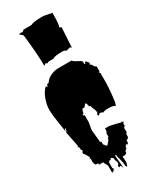

<svg xmlns="http://www.w3.org/2000/svg" viewBox="-303 -1189 1110 1379"><g transform="rotate(-30 252.0 -500.0)"><path d="M321.3 -830.1Q250 -830.1 237.8 -816.9Q222.2 -816.9 205.6 -816.9Q189 -816.9 180.2 -808.1Q180.2 -816.9 170.9 -816.9Q160.2 -806.2 155.3 -806.2Q155.3 -900.9 136.2 -1067.9Q134.8 -1069.3 129.4 -1075.7Q118.7 -1087.9 110.8 -1087.9L120.1 -1096.2L137.2 -1094.2Q148.4 -1094.2 154.3 -1105.5H220.7Q242.2 -1119.1 319.3 -1119.1Q333 -1119.1 358.9 -1113Q384.8 -1106.9 396 -1106.9Q396 -993.2 384.3 -993.2Q393.6 -984.9 401.4 -984.9L391.6 -818.4L383.8 -827.6H374.5L351.1 -820.3Q343.8 -820.3 338.9 -825.2Q334 -830.1 321.3 -830.1ZM219.2 -231.4 229 -129.9H237.8V-106.9L254.9 -85H262.7Q280.3 -104.5 290.5 -118.7Q289.1 -120.1 289.1 -123Q289.1 -126 291.5 -129.2Q293.9 -132.3 295.4 -132.3Q296.9 -132.3 299.3 -129.9V-163.1L307.6 -175.8V-198.2H343.3Q350.6 -197.3 386.2 -188.7Q421.9 -180.2 432.6 -175.8L430.2 -186L439.9 -175.8H448.7L439.9 -163.1V-141.6Q428.2 -141.6 428.2 -122.6L430.2 -101.1L419.9 -85V-62.5L410.2 -50.3H400.4Q400.4 -24.4 391.6 -16.6L380.4 -27.8Q381.3 -26.9 381.3 -23.4Q381.3 -15.1 374 -15.1L371.6 -16.6Q371.6 -3.9 369.9 0.2Q368.2 4.4 362.5 8.1Q356.9 11.7 352.5 17.6V28.3Q344.7 39.6 333.5 39.6H316.4L318.4 78.6Q319.8 101.6 307.6 119.1L299.3 106.9Q299.3 79.1 290.3 47.4Q281.2 15.6 281.2 5.9H272.9Q272.9 25.9 277.1 61.5Q281.2 97.2 281.2 115.2Q272.9 90.8 272.5 90.6Q272 90.3 269.5 90.3Q262.2 90.3 262.2 95.7Q256.8 95.7 253.9 86.9Q253.9 80.1 258.8 75.2Q263.7 70.3 263.7 67.4V50.3Q254.9 39.6 254.9 17.6L237.8 5.9L229 17.6H219.2L210.9 28.3V74.2Q213.4 77.6 217.3 84.5L210.9 91.8V95.2L193.4 104V50.3Q193.4 38.1 184.3 26.1Q175.3 14.2 175.3 5.9H140.1V-6.3H120.6Q109.4 -20 109.4 -39.3Q109.4 -58.6 110.4 -62.5H101.6L110.4 -73.7Q93.8 -106.9 81.1 -118.7V-129.9L90.3 -141.6L81.1 -152.3L81.5 -157.2Q81.5 -169.9 71.8 -186H76.7L51.8 -311L62 -327.6L51.8 -321.8Q50.3 -336.9 39.1 -405.5Q27.8 -474.1 27.8 -513.7Q27.8 -553.2 44.9 -600.8Q62 -648.4 90.3 -672.4L105 -661.1L101.6 -672.4L110.4 -683.6H120.6Q135.7 -710 168.2 -725.3Q200.7 -740.7 229 -740.7H343.3Q352.5 -727.5 376.7 -716.3Q400.9 -705.1 410.2 -694.8V-672.4H419.9V-683.6H430.2L448.7 -661.1L439.9 -650.4Q449.7 -650.4 458.7 -633.1Q467.8 -615.7 478.5 -615.7V-571.3H469.7L478.5 -559.1V-480Q478.5 -454.1 472.2 -386.2Q465.8 -318.4 459.5 -311V-299.3Q441.4 -307.6 430.9 -309.6Q420.4 -311.5 392.1 -311.5Q363.8 -311.5 356.4 -302.7Q346.7 -311.5 333 -311.5L326.2 -311L316.4 -299.3L307.6 -311L316.4 -321.8V-333.5Q316.4 -343.8 307.9 -360.8Q299.3 -377.9 299.3 -390.1H290.5Q287.6 -396.5 285.2 -407Q282.7 -417.5 280.3 -420.7Q277.8 -423.8 274.2 -423.8Q270.5 -423.8 268.1 -418Q265.6 -412.1 264.6 -412.1Q263.7 -412.1 263.7 -412.6L254.9 -402.3H237.8Q228 -377.9 228 -373Q228 -368.2 229 -367.2H219.2V-355H229V-299.3Q229 -290 224.1 -267.3Q219.2 -244.6 219.2 -231.4ZM51.8 -321.8Q61.5 -331.5 61.5 -335.2Q61.5 -338.9 61.8 -340.6Q62 -342.3 62 -344.7Q51.8 -337.4 51.8 -321.8ZM219.2 81.1V92.8L217.3 84.5ZM220.2 106 219.2 98.1V92.8Q220.2 96.7 220.2 106ZM263.7 99.6Q262.2 98.1 262.2 95.7Z"/></g></svg>

Font: Butcherman
Style: Regular
Weight: 400
Version: Version 001.003